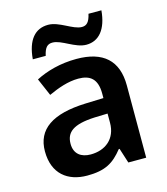

<svg xmlns="http://www.w3.org/2000/svg" viewBox="-113 -836 811 934"><g transform="rotate(-15 292.5 -369.5)"><path d="M101 -605H166C175 -646 189 -659 214 -659C260 -659 315 -606 372 -606C435 -606 477 -655 485 -749H420C411 -709 397 -695 373 -695C328 -695 272 -748 216 -748C150 -748 109 -701 101 -605ZM306 -552C225 -552 154 -532 100 -504L138 -416C186 -438 238 -457 290 -457C349 -457 384 -431 384 -357V-334L293 -331C125 -325 42 -268 42 -157C42 -43 114 10 211 10C302 10 345 -16 392 -75H396L420 0H510V-364C510 -490 440 -552 306 -552ZM318 -254 384 -256V-210C384 -128 327 -85 254 -85C206 -85 172 -109 172 -160C172 -218 209 -249 318 -254Z"/></g></svg>

Font: Noto Sans Khmer UI SemiBold
Style: Regular
Weight: 600
Designer: Danh Hong and the Monotype Design Team
Foundry: Monotype Imaging Inc.
Version: Version 2.002